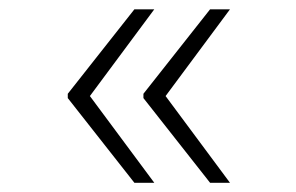

<svg xmlns="http://www.w3.org/2000/svg" viewBox="-20 -463 640 415"><path d="M174.3 -255.4 313.5 -442.9H270.5L126.5 -260.3V-251L270.5 -67.9H313.5ZM337.9 -255.4 477.1 -442.9H434.1L290 -260.3V-251L434.1 -67.9H477.1Z"/></svg>

Font: Roboto Mono ExtraLight
Style: Regular
Weight: 250
Monospace: yes
Designer: Google
Version: Version 3.000